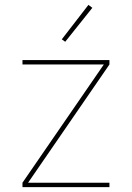

<svg xmlns="http://www.w3.org/2000/svg" viewBox="-20 -766 540 786"><path d="M72 0V-18L405 -502H72V-520H428V-502L95 -18H428V0ZM247 -595 233 -605 342 -746 358 -734Z"/></svg>

Font: Iosevka SS04 Thin
Style: Regular
Weight: 100
Monospace: yes
Designer: Belleve Invis
Foundry: Belleve Invis
Version: Version 19.0.0; ttfautohint (v1.8.4)